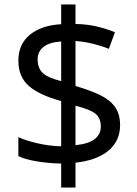

<svg xmlns="http://www.w3.org/2000/svg" viewBox="-20 -779 612 857"><path d="M253 -49Q198 -50 146 -58.5Q94 -67 62 -82V-167Q96 -151 149 -139Q202 -127 253 -126V-328Q154 -355 108 -396Q62 -437 62 -508Q62 -582 113.5 -624Q165 -666 253 -671V-759H317V-672Q370 -671 413.5 -660.5Q457 -650 493 -635L466 -561Q434 -574 395.5 -583.5Q357 -593 317 -596V-395Q383 -376 427 -354.5Q471 -333 493.5 -301.5Q516 -270 516 -220Q516 -150 464 -106.5Q412 -63 317 -53V58H253ZM253 -594Q199 -590 173.5 -569Q148 -548 148 -515Q148 -475 170.5 -453.5Q193 -432 253 -417ZM317 -131Q376 -137 403 -158.5Q430 -180 430 -214Q430 -252 406 -271.5Q382 -291 317 -307Z"/></svg>

Font: Go Noto Current
Style: Regular
Weight: 400
Designer: Monotype Design Team
Foundry: Monotype Imaging Inc.
Version: Version 2.007; ttfautohint (v1.8) -l 8 -r 50 -G 200 -x 14 -D